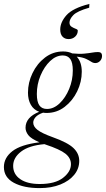

<svg xmlns="http://www.w3.org/2000/svg" viewBox="-92 -700 544 985"><path d="M111.5 265Q29.5 265 -21.2 237.5Q-72 210 -72 157Q-72 109.5 -28.8 75.8Q14.5 42 110.5 30Q67 11.5 53 -7Q39 -25.5 39 -44.5Q39 -98.5 109 -126.5Q80.5 -137 66 -162.8Q51.5 -188.5 51.5 -224.5Q51.5 -276.5 74.8 -325Q98 -373.5 139 -404.8Q180 -436 232 -436Q258.5 -436 278.5 -426Q315.5 -422.5 339.5 -424.8Q363.5 -427 380 -430Q396.5 -433 411 -433Q431.5 -433 431.5 -413.5Q431.5 -398 421.2 -387.2Q411 -376.5 397 -376.5Q386 -376.5 376 -383.2Q366 -390 349.2 -398Q332.5 -406 301.5 -409.5Q327.5 -382 327.5 -332Q327.5 -280 304 -231.5Q280.5 -183 239.8 -151.8Q199 -120.5 147 -120.5Q137.5 -120.5 129 -122Q102 -112.5 90.2 -98.8Q78.5 -85 78.5 -71Q78.5 -51 100.2 -33.8Q122 -16.5 179 4Q256 31.5 285.2 59.8Q314.5 88 314.5 125.5Q314.5 165 289 196.5Q263.5 228 217.8 246.5Q172 265 111.5 265ZM149 -141Q183.5 -141 213.8 -169.8Q244 -198.5 262.8 -243.8Q281.5 -289 281.5 -338.5Q281.5 -379 268.5 -397.2Q255.5 -415.5 230 -415.5Q195.5 -415.5 165.2 -386.8Q135 -358 116 -312.8Q97 -267.5 97 -218Q97 -177.5 110 -159.2Q123 -141 149 -141ZM-24.5 151Q-24.5 194 11.8 219Q48 244 112 244Q191 244 231.5 212.2Q272 180.5 272 142.5Q272 111 243.8 88.5Q215.5 66 141.5 41.5Q138.5 40.5 136 39.5Q56.5 46.5 16 77.8Q-24.5 109 -24.5 151ZM307 -543Q307 -524.5 293.5 -512Q280 -499.5 260 -499.5Q240.5 -499.5 228.8 -512Q217 -524.5 217 -548.5Q217 -586 249 -622Q281 -658 366.5 -680L365.5 -660.5Q304 -643 284.2 -622.5Q264.5 -602 264.5 -583.5Q264.5 -569.5 275.2 -562.8Q286 -556 296.5 -552.2Q307 -548.5 307 -543Z"/></svg>

Font: Newsreader 16pt Light
Style: Italic
Weight: 300
Italic angle: -17°
Designer: Hugues Gentile
Foundry: Production Type
Version: Version 1.003; ttfautohint (v1.8.3)